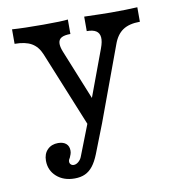

<svg xmlns="http://www.w3.org/2000/svg" viewBox="-72 -481 695 746"><g transform="rotate(-10 275.5 -108.5)"><path d="M24.2 -358.1V-415.3Q70.2 -412.1 147.6 -412.1Q221.8 -412.1 244.4 -415.3V-358.1Q221 -358.1 209.3 -351.6Q197.6 -345.2 196.4 -331Q195.2 -316.9 204 -295.2L291.9 -78.2L277.4 -82.3L351.6 -282.3Q361.3 -308.1 359.7 -325Q358.1 -341.9 345.6 -350Q333.1 -358.1 308.9 -358.1V-415.3Q386.3 -412.9 414.5 -412.9Q477.4 -412.9 518.5 -415.3V-358.1Q475.8 -358.1 450.8 -341.1Q425.8 -324.2 412.9 -287.1L305.6 4H251.6L128.2 -298.4Q115.3 -329.8 90.7 -344Q66.1 -358.1 24.2 -358.1ZM65.3 110.5Q65.3 83.1 81.5 66.9Q97.6 50.8 123.4 50.8Q143.5 50.8 154.8 60.5Q166.1 70.2 166.1 87.9Q166.1 96 163.7 102.4Q161.3 108.9 158.9 114.5Q156.5 117.7 154.8 121.8Q153.2 125.8 153.2 129.8Q153.2 136.3 157.7 140.7Q162.1 145.2 169.4 145.2Q179 145.2 188.3 137.1Q197.6 129 201.6 117.7L257.3 -25L305.6 4L260.5 119.4Q249.2 147.6 235.9 164.5Q222.6 181.5 205.2 189.5Q187.9 197.6 163.7 197.6Q120.2 197.6 92.7 173Q65.3 148.4 65.3 110.5Z"/></g></svg>

Font: Playfair Micro SmCond SmLight
Style: Regular
Weight: 360
Width: 4
Designer: Claus Eggers Sørensen
Foundry: Claus Eggers Sørensen
Version: Version 2.100;Glyphs 3.2 (3219)